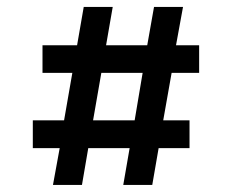

<svg xmlns="http://www.w3.org/2000/svg" viewBox="-20 -542 654 543"><path d="M129.8 -19 148.8 -123H72.8V-201.6H161.2L184.6 -336H100.2V-414H198L216.8 -522.4H298.8L280 -414H396.4L415.6 -522.4H497.6L477.8 -414H543.2V-336H465.4L441.6 -201.6H516V-123H428.6L410.6 -19H328.6L346.6 -123H229.6L211.8 -19ZM243.2 -201.6H360.8L383.4 -336H266.6Z"/></svg>

Font: Maven Pro VF Beta
Style: Regular
Weight: 400
Designer: Joe Prince
Foundry: Joe Prince
Version: Version 2.002